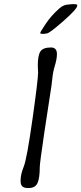

<svg xmlns="http://www.w3.org/2000/svg" viewBox="-20 -937 402 950"><path d="M189.5 -769.5Q179.2 -769.5 179.2 -774.2Q179.2 -778.8 206.3 -819.3Q233.4 -859.9 273.9 -895.5Q295.9 -914.6 318.8 -914.6Q323.7 -915.5 326.2 -915.5L338.4 -916.5H345.2Q362.3 -916.5 362.3 -911.1V-909.7Q362.3 -893.1 293 -832.3Q223.6 -771.5 211.4 -771.5Q206.5 -770.5 204.1 -770.5L198.7 -769.5ZM232.4 -702.1Q261.7 -702.1 261.7 -669.4Q261.7 -645.5 251.7 -612.8Q241.7 -580.1 238.8 -548.1Q235.8 -516.1 228.8 -474.4Q221.7 -432.6 199.2 -280.5Q176.8 -128.4 176.8 -111.3Q176.8 -55.7 165.5 -31.2Q154.3 -6.8 123 -6.8H115.7Q82 -6.8 82 -39.6V-46.4Q82 -73.7 97.7 -113.3Q113.3 -152.8 140.9 -348.6Q168.5 -544.4 168.5 -578.6L167 -611.8Q167 -662.6 179.9 -682.4Q192.9 -702.1 232.4 -702.1Z"/></svg>

Font: Averia Sans Libre Light
Style: Italic
Weight: 300
Italic angle: -8.5°
Version: Version 1.002